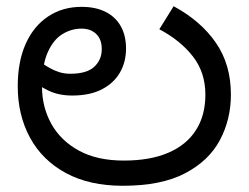

<svg xmlns="http://www.w3.org/2000/svg" viewBox="-20 -585 799 617"><path d="M375 12Q267 12 191.5 -29Q116 -70 76.5 -142.5Q37 -215 37 -308Q37 -387 62.5 -444Q88 -501 134.5 -532Q181 -563 242 -563Q287 -563 319 -547Q351 -531 368 -501Q385 -471 385 -429Q385 -386 365.5 -352Q346 -318 307.5 -298Q269 -278 212 -278Q190 -278 171 -282Q152 -286 136.5 -293.5Q121 -301 108 -309L118 -380Q128 -373 141.5 -365.5Q155 -358 171 -353Q187 -348 206 -348Q259 -348 283 -370.5Q307 -393 307 -427Q307 -459 289 -476Q271 -493 242 -493Q209 -493 180 -475Q151 -457 133 -416Q115 -375 115 -306Q115 -241 145 -187Q175 -133 233.5 -101Q292 -69 378 -69Q462 -69 520.5 -94Q579 -119 609.5 -166.5Q640 -214 640 -281Q640 -352 600 -403.5Q560 -455 492 -491L538 -565Q625 -518 673.5 -448Q722 -378 722 -281Q722 -201 686.5 -134.5Q651 -68 574.5 -28Q498 12 375 12Z"/></svg>

Font: lkannada05
Style: Book
Weight: 400
Designer: Jelle Bosma - Monotype Design Team
Foundry: Monotype Imaging Inc.
Version: Version 2.003